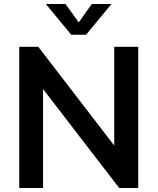

<svg xmlns="http://www.w3.org/2000/svg" viewBox="-20 -948 795 968"><path d="M677 -712V0H581L197 -499V0H77V-712H173L556 -214V-712ZM542 -928 414 -773H339L211 -928H310L377 -835L443 -928Z"/></svg>

Font: Muli
Style: Bold
Weight: 700
Designer: Vernon Adams
Foundry: Vernon Adams
Version: Version 2.001